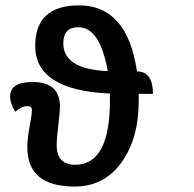

<svg xmlns="http://www.w3.org/2000/svg" viewBox="-20 -681 717 711"><path d="M256.8 9.8Q81.1 9.8 81.1 -135.3Q81.1 -168.5 89.6 -212.2Q98.1 -255.9 98.1 -273.9Q98.1 -288.1 81.5 -288.1Q61 -288.1 36.6 -267.6Q17.6 -295.9 17.6 -324.2Q17.6 -377.4 101.6 -377.4Q202.1 -377.4 202.1 -285.6Q202.1 -270.5 196 -218.3Q189.9 -166 189.9 -144Q189.9 -70.8 258.3 -70.8Q387.2 -70.8 387.2 -309.6V-334.5Q110.4 -346.7 110.4 -511.2Q110.4 -661.1 272.9 -661.1Q451.2 -661.1 487.3 -416.5Q546.4 -416.5 546.4 -333.5H493.7V-308.1Q493.7 -167.5 429.4 -78.9Q365.2 9.8 256.8 9.8ZM378.9 -417.5Q350.6 -580.1 270 -580.1Q214.4 -580.1 214.4 -521Q214.4 -424.8 378.9 -417.5Z"/></svg>

Font: Bainsley
Style: Bold
Weight: 700
Designer: Paul James MIller
Foundry: High-Logic / Made with FontCreator
Version: Version 1.411;March 28, 2021;FontCreator 13.0.0.2683 64-bit